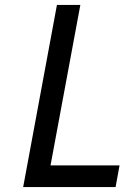

<svg xmlns="http://www.w3.org/2000/svg" viewBox="-20 -759 505 779"><path d="M211 -739H306L185 -88H465L449 0H74Z"/></svg>

Font: Involve Medium Oblique
Style: Italic
Weight: 500
Italic angle: -10.5°
Designer: Stefan Peev
Foundry: Context Ltd.
Version: Version 1.001